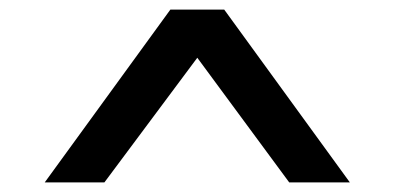

<svg xmlns="http://www.w3.org/2000/svg" viewBox="-20 -747 820 399"><path d="M197 -368 390 -627 581 -368H707L446 -727H334L73 -368Z"/></svg>

Font: Lexend Peta
Style: Regular
Weight: 400
Designer: Bonnie Shaver-Troup, Thomas Jockin
Foundry: Lexend
Version: Version 1.007